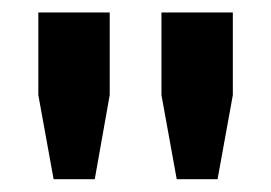

<svg xmlns="http://www.w3.org/2000/svg" viewBox="-20 -820 435 308"><path d="M66 -532.5 41.5 -667.5V-800H156V-667.5L132 -532.5ZM263.5 -532.5 239 -667.5V-800H353.5V-667.5L329 -532.5Z"/></svg>

Font: Big Shoulders Stencil Text Thin ExtraBold
Style: Regular
Weight: 800
Version: Version 2.001